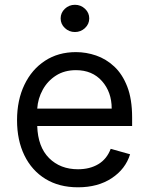

<svg xmlns="http://www.w3.org/2000/svg" viewBox="-20 -770 622 801"><path d="M292.6 -636.4Q268.1 -636.4 250.5 -653.1Q233 -669.7 233 -693.2Q233 -716.6 250.5 -733.3Q268.1 -750 292.6 -750Q317.1 -750 334.7 -733.3Q352.3 -716.6 352.3 -693.2Q352.3 -669.7 334.7 -653.1Q317.1 -636.4 292.6 -636.4ZM305.4 11.4Q226.6 11.4 169.6 -23.6Q112.6 -58.6 81.9 -121.6Q51.1 -184.7 51.1 -268.5Q51.1 -352.3 81.9 -416.4Q112.6 -480.5 167.8 -516.5Q223 -552.6 296.9 -552.6Q339.5 -552.6 381 -538.4Q422.6 -524.1 456.7 -492.4Q490.8 -460.6 511 -408.4Q531.2 -356.2 531.2 -279.8V-244.3H135.3Q138.1 -157 184.8 -110.4Q231.5 -63.9 305.4 -63.9Q354.8 -63.9 390.3 -85.2Q425.8 -106.5 441.8 -149.1L522.7 -126.4Q503.6 -64.6 446 -26.6Q388.5 11.4 305.4 11.4ZM446 -316.8Q446 -386 405.5 -431.6Q365.1 -477.3 296.9 -477.3Q248.9 -477.3 213.8 -454.9Q178.6 -432.5 158.4 -395.8Q138.1 -359 135.3 -316.8Z"/></svg>

Font: Linik Sans
Style: Regular
Weight: 400
Designer: Rasmus Andersson (font), Marc Monis (original base), Kil Hyung-jin (Pretendard portions), Cristiano Sobral (main changes
Foundry: rsms
Version: Version 3.018;May 31, 2022;FontCreator 14.0.0.2814 64-bit; t